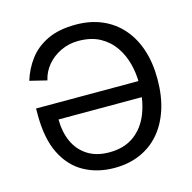

<svg xmlns="http://www.w3.org/2000/svg" viewBox="-106 -818 938 936"><g transform="rotate(-15 363.0 -350.0)"><path d="M360 12Q274 12 207 -25Q140 -62 102 -138.5Q64 -215 64 -334V-367H602V-287H156Q156 -225 178 -175.5Q200 -126 244.5 -97Q289 -68 355 -68Q430 -68 480.5 -105Q531 -142 556 -207Q581 -272 581 -357Q581 -406 568.5 -454.5Q556 -503 528.5 -543Q501 -583 456.5 -607.5Q412 -632 347 -632Q301 -632 260 -613Q219 -594 190.5 -560.5Q162 -527 153 -485L67 -506Q84 -562 119 -609Q154 -656 212 -684Q270 -712 356 -712Q429 -712 487.5 -687Q546 -662 587.5 -615Q629 -568 651 -502Q673 -436 673 -353Q673 -268 651 -200.5Q629 -133 588 -85.5Q547 -38 489 -13Q431 12 360 12Z"/></g></svg>

Font: Inclusive Sans
Style: Regular
Weight: 400
Designer: Olivia King
Foundry: Olivia King
Version: Version 2.004